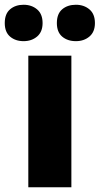

<svg xmlns="http://www.w3.org/2000/svg" viewBox="-58 -787 419 807"><path d="M242 0H61V-553H242ZM-38 -690Q-38 -729 -15.5 -748Q7 -767 41 -767Q75 -767 98 -747.5Q121 -728 121 -690Q121 -653 98 -633.5Q75 -614 41 -614Q7 -614 -15.5 -633Q-38 -652 -38 -690ZM181 -690Q181 -729 203.5 -748Q226 -767 261 -767Q295 -767 318 -747.5Q341 -728 341 -690Q341 -653 318 -633.5Q295 -614 261 -614Q226 -614 203.5 -633Q181 -652 181 -690Z"/></svg>

Font: Noto Sans Lao Looped SemiCondensed Black
Style: Regular
Weight: 900
Width: 4
Designer: Mark Frömberg, Ben Mitchell
Foundry: The Fontpad Ltd
Version: Version 1.002; ttfautohint (v1.8.4.7-5d5b)